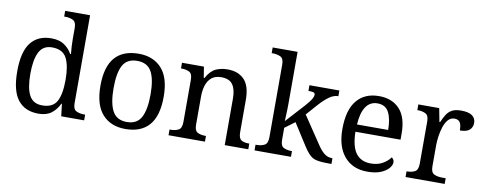

<svg xmlns="http://www.w3.org/2000/svg" viewBox="-64 -1073 3535 1396"><g transform="rotate(10 1703.5 -375.0)"><path d="M259 10Q160 10 107.5 -56.5Q55 -123 55 -267Q55 -412 107.5 -479Q160 -546 259 -546Q317 -546 353.5 -521.5Q390 -497 412 -458H418Q415 -483 413.5 -513.5Q412 -544 412 -568V-650Q412 -694 387.5 -706Q363 -718 330 -718H322V-760H506V-110Q506 -66 530.5 -54Q555 -42 588 -42H596V0H427L416 -90H412Q390 -44 354 -17Q318 10 259 10ZM276 -54Q354 -54 383 -106.5Q412 -159 412 -267Q412 -371 383 -426.5Q354 -482 275 -482Q209 -482 180.5 -426.5Q152 -371 152 -266Q152 -160 180.5 -107Q209 -54 276 -54Z M901 10Q793 10 731 -59Q669 -128 669 -269Q669 -409 728.5 -477.5Q788 -546 904 -546Q1012 -546 1074 -477.5Q1136 -409 1136 -269Q1136 -128 1076.5 -59Q1017 10 901 10ZM903 -42Q978 -42 1008.5 -99.5Q1039 -157 1039 -269Q1039 -381 1008 -437Q977 -493 902 -493Q827 -493 796.5 -437Q766 -381 766 -269Q766 -157 797 -99.5Q828 -42 903 -42Z M1219 0V-42H1227Q1261 -42 1285 -54.5Q1309 -67 1309 -114V-426Q1309 -470 1285.5 -482Q1262 -494 1229 -494H1224V-536H1386L1399 -455H1404Q1435 -511 1473.5 -528.5Q1512 -546 1560 -546Q1639 -546 1683.5 -499.5Q1728 -453 1728 -350V-114Q1728 -67 1748.5 -54.5Q1769 -42 1803 -42H1808V0H1634V-345Q1634 -410 1609.5 -446Q1585 -482 1524 -482Q1479 -482 1452.5 -459.5Q1426 -437 1414.5 -400Q1403 -363 1403 -320V-109Q1403 -65 1426.5 -53.5Q1450 -42 1483 -42H1488V0Z M1854 0V-42H1862Q1896 -42 1920 -54.5Q1944 -67 1944 -114V-650Q1944 -694 1919.5 -706Q1895 -718 1862 -718H1854V-760H2038V-374Q2038 -361 2037.5 -340Q2037 -319 2036 -298Q2035 -277 2034.5 -262.5Q2034 -248 2034 -248L2159 -385Q2191 -421 2202.5 -440.5Q2214 -460 2214 -474Q2214 -487 2202 -490.5Q2190 -494 2165 -494V-536H2386V-494Q2352 -494 2318 -469.5Q2284 -445 2245 -401L2175 -322L2308 -124Q2334 -84 2359.5 -63Q2385 -42 2419 -42H2422V0H2408Q2365 0 2336 -3Q2307 -6 2287.5 -15.5Q2268 -25 2250.5 -44.5Q2233 -64 2212 -97L2112 -254L2038 -199V-109Q2038 -65 2062.5 -53.5Q2087 -42 2120 -42H2123V0Z M2688 10Q2579 10 2517.5 -62Q2456 -134 2456 -264Q2456 -404 2514 -475Q2572 -546 2678 -546Q2775 -546 2830.5 -486Q2886 -426 2886 -307V-261H2553Q2555 -152 2592.5 -102.5Q2630 -53 2702 -53Q2754 -53 2790.5 -74.5Q2827 -96 2845 -123Q2852 -120 2858 -111Q2864 -102 2864 -89Q2864 -69 2845 -46Q2826 -23 2787 -6.5Q2748 10 2688 10ZM2785 -315Q2785 -395 2760.5 -443.5Q2736 -492 2676 -492Q2621 -492 2590.5 -446.5Q2560 -401 2555 -315Z M2969 0V-42H2972Q3006 -42 3030 -54.5Q3054 -67 3054 -114V-426Q3054 -470 3029.5 -482Q3005 -494 2972 -494H2969V-536H3123L3142 -437H3147Q3160 -467 3175 -492Q3190 -517 3215 -531.5Q3240 -546 3284 -546Q3339 -546 3365.5 -527Q3392 -508 3392 -473Q3392 -442 3370.5 -422Q3349 -402 3299 -402Q3299 -443 3287 -461.5Q3275 -480 3246 -480Q3218 -480 3199 -458Q3180 -436 3169 -402Q3158 -368 3153 -331.5Q3148 -295 3148 -266V-109Q3148 -65 3172.5 -53.5Q3197 -42 3230 -42H3258V0Z"/></g></svg>

Font: Noto Serif Dives Akuru
Style: Regular
Weight: 400
Designer: Fernando Caro
Foundry: Fernando Caro
Version: Version 2.000; ttfautohint (v1.8.4.7-5d5b)